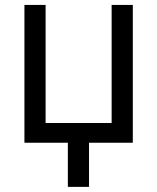

<svg xmlns="http://www.w3.org/2000/svg" viewBox="-20 -565 622 760"><path d="M505.7 -545.5V0H332.4V174.7H248.6V0H76.7V-545.5H160.5V-78.1H421.9V-545.5Z"/></svg>

Font: Inter Zeller
Style: Regular
Weight: 400
Designer: Rasmus Andersson; Joe Bland
Foundry: zeller
Version: Version 3.015;git-dec3a8cb1